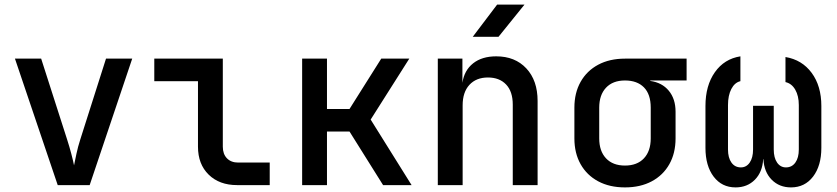

<svg xmlns="http://www.w3.org/2000/svg" viewBox="-20 -805 3640 835"><path d="M231 0 45 -550H159L272 -198Q282 -167 290 -136.5Q298 -106 302 -86Q306 -106 312.5 -136.5Q319 -167 329 -198L441 -550H555L370 0Z M1011 0Q934 0 887.5 -45.5Q841 -91 841 -167V-452H651V-550H949V-167Q949 -135 967 -116.5Q985 -98 1016 -98H1153V0Z M1294 0V-550H1402V-331H1500L1638 -550H1760L1592 -285L1770 0H1646L1500 -233H1402V0Z M1884 0V-550H1991V-445Q1999 -499 2037.5 -529.5Q2076 -560 2138 -560Q2220 -560 2269 -507.5Q2318 -455 2318 -366V0H2210V-350Q2210 -407 2181 -437.5Q2152 -468 2102 -468Q2051 -468 2021.5 -436Q1992 -404 1992 -347V0ZM2036 -645 2142 -785H2261L2148 -645Z M2698 10Q2631 10 2581.5 -16.5Q2532 -43 2505 -91Q2478 -139 2478 -203V-337Q2478 -401 2505 -449Q2532 -497 2581.5 -523.5Q2631 -550 2698 -550H2966V-455H2808V-453Q2859 -446 2888.5 -410.5Q2918 -375 2918 -319V-203Q2918 -139 2891 -91Q2864 -43 2814.5 -16.5Q2765 10 2698 10ZM2698 -85Q2751 -85 2780.5 -116.5Q2810 -148 2810 -203V-337Q2810 -395 2780.5 -425Q2751 -455 2698 -455Q2645 -455 2615.5 -423.5Q2586 -392 2586 -337V-203Q2586 -148 2615.5 -116.5Q2645 -85 2698 -85Z M3179 10Q3119 10 3083.5 -37Q3048 -84 3048 -162V-344Q3048 -433 3089 -491Q3130 -549 3200 -560V-452Q3175 -446 3160.5 -418Q3146 -390 3146 -348V-155Q3146 -119 3161 -98Q3176 -77 3202 -77Q3226 -77 3240.5 -98Q3255 -119 3255 -155V-345H3345V-155Q3345 -119 3359.5 -98Q3374 -77 3398 -77Q3424 -77 3439 -98Q3454 -119 3454 -155V-348Q3454 -388 3438.5 -415Q3423 -442 3396 -448V-557Q3468 -545 3510 -488Q3552 -431 3552 -344V-162Q3552 -84 3516 -37Q3480 10 3420 10Q3369 10 3336 -23.5Q3303 -57 3300 -113H3299Q3296 -57 3263 -23.5Q3230 10 3179 10Z"/></svg>

Font: JetBrains Mono SemiBold
Style: Regular
Weight: 472
Monospace: yes
Designer: Philipp Nurullin, Konstantin Bulenkov
Foundry: JetBrains
Version: Version 2.305; ttfautohint (v1.8.4.7-5d5b)